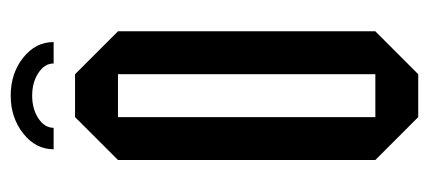

<svg xmlns="http://www.w3.org/2000/svg" viewBox="-250 -582 832 373"><g transform="rotate(-90 166.5 -396.0)"><path d="M125 0 41.7 -83.3V-583.3L125 -666.7H208.3L291.7 -583.3V-83.3L208.3 0ZM125 -83.3H208.3V-583.3H125ZM229.2 -708.3Q229.2 -725.8 210.8 -737.9Q192.5 -750 166.7 -750Q140.8 -750 122.5 -737.9Q104.2 -725.8 104.2 -708.3H62.5Q62.5 -743.3 93.3 -767.5Q124.2 -791.7 166.7 -791.7Q210 -791.7 240.4 -767.5Q270.8 -743.3 270.8 -708.3Z"/></g></svg>

Font: Yulong
Style: Regular
Weight: 400
Designer: GGBotNet
Foundry: f0n7.com
Version: 1.00